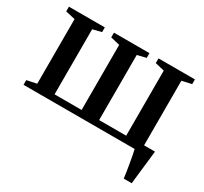

<svg xmlns="http://www.w3.org/2000/svg" viewBox="-143 -726 1180 1110"><g transform="rotate(30 447.0 -171.0)"><path d="M794.5 180Q792 159.5 788 134.2Q784 109 779.5 83.2Q775 57.5 770.8 35.2Q766.5 13 763 -1.5L732.5 -45.5H873Q871 -26.5 868.2 -3.5Q865.5 19.5 862.8 44.2Q860 69 857.2 93.5Q854.5 118 852 140.2Q849.5 162.5 847.5 180ZM21.5 0V-31.5L87 -45V-476.5L23 -491V-522.5H262.5V-491L204.5 -476.5V-42H385V-476.5L323.5 -491V-522.5H560.5V-491L502 -476.5V-42H682.5V-476.5L621 -491V-522.5H864V-491L800 -476.5V-45L865.5 -31.5V0Z"/></g></svg>

Font: Merriweather 96pt SemiBold
Style: Regular
Weight: 600
Version: Version 2.100